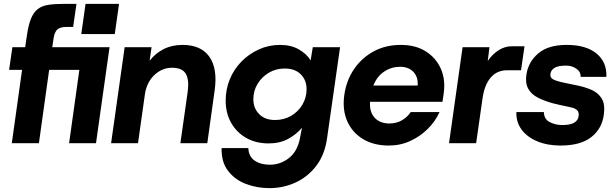

<svg xmlns="http://www.w3.org/2000/svg" viewBox="-20 -740 3179 992"><path d="M41 0 94 -379H27L44 -496H110L119 -557Q127 -612 140.5 -644.5Q154 -677 175.5 -693.5Q197 -710 230 -715Q263 -720 309 -720H375L358 -601H326Q291 -601 276.5 -588Q262 -575 257 -543L250 -496H546L476 0H337L390 -379H234L181 0ZM400 -564 422 -720H595L573 -564Z M912 0 950 -268Q958 -329 939.5 -359.5Q921 -390 869 -390Q820 -390 781 -355.5Q742 -321 730 -262L693 0H554L624 -496H763L753 -426Q782 -464 825 -486Q868 -508 923 -508Q1019 -508 1062 -446.5Q1105 -385 1089 -273L1051 0Z M1372 232Q1308 232 1251 210.5Q1194 189 1158.5 143Q1123 97 1125 25H1263Q1265 69 1296 90Q1327 111 1374 111Q1429 111 1473 76.5Q1517 42 1530 -27L1540 -80Q1512 -46 1469 -22.5Q1426 1 1368 1Q1302 1 1252 -27.5Q1202 -56 1174 -106Q1146 -156 1146 -220Q1146 -279 1167.5 -331Q1189 -383 1228 -422.5Q1267 -462 1318 -485Q1369 -508 1427 -508Q1484 -508 1524.5 -484.5Q1565 -461 1585 -428L1596 -496H1737L1670 -27Q1658 60 1613.5 117.5Q1569 175 1506 203.5Q1443 232 1372 232ZM1401 -120Q1447 -120 1484 -141.5Q1521 -163 1542.5 -199.5Q1564 -236 1564 -279Q1564 -326 1534 -356Q1504 -386 1451 -386Q1406 -386 1369.5 -364.5Q1333 -343 1311 -307Q1289 -271 1289 -227Q1289 -181 1319 -150.5Q1349 -120 1401 -120Z M1989 12Q1911 12 1855.5 -21.5Q1800 -55 1774 -114Q1748 -173 1759 -250Q1770 -326 1810 -384Q1850 -442 1911.5 -475Q1973 -508 2051 -508Q2127 -508 2180 -474.5Q2233 -441 2258 -384Q2283 -327 2272 -254Q2271 -247 2269.5 -236Q2268 -225 2266 -214H1892Q1888 -162 1915.5 -132Q1943 -102 1992 -102Q2029 -102 2057.5 -119Q2086 -136 2102 -161H2251Q2230 -114 2190.5 -74.5Q2151 -35 2099.5 -11.5Q2048 12 1989 12ZM2047 -395Q2003 -395 1965.5 -370.5Q1928 -346 1909 -298H2138Q2141 -342 2116 -368.5Q2091 -395 2047 -395Z M2300 0 2370 -496H2509L2500 -425Q2524 -460 2556 -480.5Q2588 -501 2625 -501H2690L2672 -377H2600Q2548 -377 2515.5 -339.5Q2483 -302 2473 -231L2440 0Z M2876 12Q2808 12 2755.5 -10Q2703 -32 2674.5 -71Q2646 -110 2648 -161H2790Q2791 -124 2820.5 -109Q2850 -94 2884 -94Q2927 -94 2946.5 -106Q2966 -118 2969 -137Q2973 -158 2963.5 -168.5Q2954 -179 2939 -183Q2924 -187 2909 -190Q2893 -193 2869 -198.5Q2845 -204 2834 -207Q2791 -219 2758 -236Q2725 -253 2709 -282Q2693 -311 2700 -356Q2710 -421 2761.5 -464.5Q2813 -508 2908 -508Q3008 -508 3062 -463.5Q3116 -419 3113 -343H2980Q2981 -369 2958 -385Q2935 -401 2906 -401Q2865 -401 2846 -390Q2827 -379 2824 -359Q2821 -340 2835.5 -331.5Q2850 -323 2875 -317Q2885 -315 2902 -311Q2919 -307 2935.5 -304Q2952 -301 2960 -299Q3001 -291 3035.5 -276Q3070 -261 3088.5 -231.5Q3107 -202 3100 -149Q3091 -76 3035.5 -32Q2980 12 2876 12Z"/></svg>

Font: Host Grotesk ExtraBold
Style: Italic
Weight: 800
Italic angle: -8°
Designer: Doğukan Karapınar
Foundry: Element Type
Version: Version 1.003; ttfautohint (v1.8.4.7-5d5b)